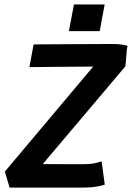

<svg xmlns="http://www.w3.org/2000/svg" viewBox="-20 -847 596 867"><path d="M314 -826.7H452.6Q449.2 -806.6 441.4 -766.6Q433.6 -726.6 430.2 -706.5H291Q294.9 -726.6 302.5 -766.6Q310.1 -806.6 314 -826.7ZM23.4 0Q19.5 -11.7 12.7 -35.9Q5.9 -60.1 2 -72.3Q68.4 -151.4 201.4 -309.3Q334.5 -467.3 400.9 -546.4Q342.8 -546.4 238.8 -545.2Q134.8 -543.9 112.8 -543.9L131.8 -646.5Q157.2 -646.5 297.9 -647.5Q438.5 -648.4 488.8 -648.4Q501.5 -648.4 513.7 -647.5Q525.9 -646.5 532.5 -645.3Q539.1 -644 546.9 -642.3Q554.7 -640.6 555.7 -640.6Q555.7 -638.7 555.2 -637.2Q552.7 -627.9 550.3 -592.8Q547.9 -557.6 545.9 -549.8Q544.9 -546.9 544.9 -545.9Q482.9 -472.7 358.9 -325.9Q234.9 -179.2 172.9 -106Q202.6 -106 261.5 -105.7Q320.3 -105.5 350.1 -105.5Q380.4 -105.5 396.7 -107.9Q413.1 -110.4 439 -118.2Q441.4 -100.6 446 -65.7Q450.7 -30.8 453.1 -13.2Q413.6 0 358.4 0H26.9Z"/></svg>

Font: Fantasque Sans Mono
Style: Bold Italic
Weight: 700
Italic angle: -11°
Monospace: yes
Designer: Jany Belluz
Version: Version 1.7.1